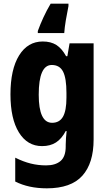

<svg xmlns="http://www.w3.org/2000/svg" viewBox="-20 -786 589 1046"><path d="M213 -560Q257 -560 287 -541Q317 -522 340 -480H347L359 -550H490V-26Q490 103 428.5 171.5Q367 240 235 240Q136 240 63 203V73Q107 95 147.5 105Q188 115 231 115Q282 115 310 91Q338 67 338 12V3Q338 -13 339.5 -34Q341 -55 343 -72H338Q316 -30 285 -10Q254 10 209 10Q129 10 83 -64.5Q37 -139 37 -272Q37 -408 84 -484Q131 -560 213 -560ZM262 -432Q191 -432 191 -270Q191 -117 264 -117Q304 -117 323 -150Q342 -183 342 -254V-280Q342 -360 323.5 -396Q305 -432 262 -432ZM353 -753Q345 -714 338.5 -675Q332 -636 330 -606H186V-617Q199 -653 216.5 -691Q234 -729 256 -766H353Z"/></svg>

Font: Noto Sans Arabic Cond ExtBd
Style: Regular
Weight: 800
Width: 3
Designer: Monotype Design Team, Nadine Chahine, Nizar Qandah and Khaled Hosny
Foundry: Monotype Imaging Inc.
Version: Version 2.012; ttfautohint (v1.8.4.7-5d5b)